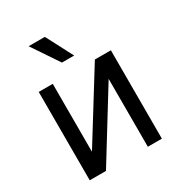

<svg xmlns="http://www.w3.org/2000/svg" viewBox="-180 -880 927 998"><g transform="rotate(-30 283.5 -381.0)"><path d="M404 -530.4H500V0H415.7V-407.5L164.4 0H67V-530.4H151.2V-122.9ZM140.2 -762.4H237.6L321.1 -602.2H247.9Z"/></g></svg>

Font: Pretendard Variable
Style: Regular
Weight: 400
Designer: Base glyphs from Inter by Rasmus Andersson; Hangul glyphs from Noto Sans CJK(Source Han Sans) by Jang Soo-young and Kang
Foundry: Kil Hyung-jin
Version: Version 1.100;FEAKit 1.0